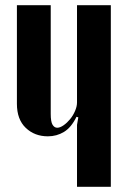

<svg xmlns="http://www.w3.org/2000/svg" viewBox="-20 -719 491 738"><path d="M274 -270Q254 -229 226 -212Q198 -195 164 -195Q113 -195 79 -227.5Q45 -260 45 -320V-699H175V-281Q175 -251 182 -239.5Q189 -228 200 -228Q211 -228 224.5 -237.5Q238 -247 249.5 -261Q261 -275 268.5 -292.5Q276 -310 276 -325V-699H406V-1H276V-239L281 -268Z"/></svg>

Font: Moniqa Black Heading
Style: Regular
Weight: 900
Designer: Rajesh Rajput
Foundry: Rajesh Rajput
Version: Version 1.000